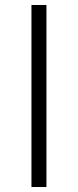

<svg xmlns="http://www.w3.org/2000/svg" viewBox="-20 -749 312 769"><path d="M106 0V-729H166V0Z"/></svg>

Font: Noto Sans JP Thin Light
Style: Regular
Weight: 300
Version: Version 2.004-H2;hotconv 1.0.118;makeotfexe 2.5.65603